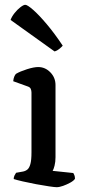

<svg xmlns="http://www.w3.org/2000/svg" viewBox="-20 -779 353 799"><path d="M216 0Q208 0 184 -3.5Q160 -7 130.5 -12.5Q101 -18 75 -24Q49 -30 37 -34Q37 -42 40.5 -49Q44 -56 47 -60L75 -65Q86 -67 94 -73.5Q102 -80 106.5 -96.5Q111 -113 111 -145V-394Q111 -402 108 -409Q105 -416 96 -419L35 -441Q36 -452 39.5 -460.5Q43 -469 47 -472Q64 -482 92.5 -491Q121 -500 139 -500Q168 -500 189.5 -478Q211 -456 211 -425V-125Q211 -105 207 -89.5Q203 -74 199 -68L285 -59Q287 -56 289.5 -50Q292 -44 292 -35Q287 -27 272.5 -19Q258 -11 242.5 -5.5Q227 0 216 0ZM207 -565 24 -696Q29 -710 40.5 -724.5Q52 -739 65 -749Q78 -759 85 -759Q94 -759 118 -738Q142 -717 174.5 -678.5Q207 -640 241 -589Q237 -584 227.5 -576Q218 -568 207 -565Z"/></svg>

Font: Texturina Medium 12pt Medium
Style: Regular
Weight: 500
Version: Version 1.002